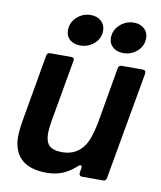

<svg xmlns="http://www.w3.org/2000/svg" viewBox="-87 -847 780 928"><g transform="rotate(10 303.0 -383.0)"><path d="M47 -82Q39 -105 39 -137Q39 -171 51 -238L105 -547Q108 -561 122 -561H225Q233 -561 237 -556.5Q241 -552 239 -544L185 -237Q179 -201 179 -178Q179 -145 192 -125Q211 -100 260 -100Q317 -100 351 -134Q372 -154 385 -187Q398 -220 409 -276L456 -547Q459 -561 473 -561H576Q584 -561 588 -556.5Q592 -552 591 -544L497 -14Q495 0 480 0H377Q369 0 365.5 -5Q362 -10 363 -18L367 -40V-44Q367 -53 361 -53Q355 -53 348 -46Q315 -16 281 -2.5Q247 11 205 11Q76 11 47 -82ZM187 -685Q187 -724 216 -750.5Q245 -777 284 -777Q315 -777 335 -759Q355 -741 355 -713Q355 -674 326 -648.5Q297 -623 257 -623Q226 -623 206.5 -640Q187 -657 187 -685ZM398 -685Q398 -724 427.5 -750.5Q457 -777 496 -777Q527 -777 546.5 -759Q566 -741 566 -713Q566 -674 537 -648.5Q508 -623 469 -623Q438 -623 418 -640Q398 -657 398 -685Z"/></g></svg>

Font: Open Sauce Two
Style: Bold Italic
Weight: 700
Italic angle: -10°
Designer: Alfredo Marco Pradil
Foundry: Creative Sauce Fz LLC
Version: Version 1.477